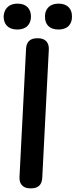

<svg xmlns="http://www.w3.org/2000/svg" viewBox="-51 -996 415 1054"><path d="M181 -20 217 -724C219 -763 197 -786 158 -786H153C115 -786 94 -767 92 -728L56 -24C54 15 76 38 115 38H120C158 38 179 19 181 -20ZM-31 -905C-31 -863 -6 -834 43 -834C101 -834 119 -871 119 -905C119 -946 95 -976 46 -976C-9 -976 -30 -940 -31 -905ZM196 -905C195 -864 219 -834 269 -834C328 -834 345 -872 344 -905C345 -945 321 -976 272 -976C213 -976 195 -937 196 -905Z"/></svg>

Font: 寒蝉团圆体 Round
Style: Regular
Weight: 500
Designer: 寒蝉字型
Version: Version 2.700;Glyphs 3.1.1 (3135)